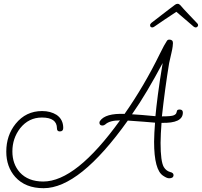

<svg xmlns="http://www.w3.org/2000/svg" viewBox="-20 -910 1060 1008"><path d="M209 78Q113 78 60 19Q13 -34 13 -114Q13 -199 62 -260Q116 -327 201 -327Q245 -327 277 -307Q312 -283 312 -238Q312 -220 294 -220Q279 -220 279 -236Q279 -293 200 -293Q131 -293 86 -237Q45 -184 45 -115Q45 -49 84 -5Q128 43 207 43Q379 43 610 -278Q556 -278 533 -257Q526 -251 518 -251Q502 -251 502 -266Q502 -271 505 -275Q533 -316 634 -312Q737 -459 820 -629Q843 -676 856 -695Q860 -702 869 -702Q888 -702 888 -684Q888 -679 886.5 -666Q885 -653 880 -632L868 -579Q857 -512 847.5 -442Q838 -372 830 -299Q881 -299 893 -305Q906 -311 907 -321Q909 -331 913 -333Q917 -335 923 -335Q940 -335 940 -319Q940 -262 828 -265Q826 -236 824.5 -209.5Q823 -183 823 -160Q823 -62 840 -33Q852 -13 873 -7Q891 -3 891 9Q891 26 868 26Q856 26 837 13Q789 -17 789 -166Q789 -189 790.5 -214Q792 -239 794 -266Q770 -268 734 -271Q698 -274 651 -277Q398 78 209 78ZM796 -300Q800 -344 809 -413.5Q818 -483 834 -579Q793 -502 753 -434.5Q713 -367 673 -310Q693 -309 724 -306.5Q755 -304 796 -300ZM780 -766Q768 -766 768 -778Q768 -784 775 -790Q803 -811 830 -832.5Q857 -854 871 -864Q893 -881 899.5 -885.5Q906 -890 913 -890Q920 -890 927 -882.5Q934 -875 945 -862Q954 -852 975 -830Q996 -808 1016 -787Q1020 -783 1020 -778Q1020 -774 1016.5 -770Q1013 -766 1008 -766Q1004 -766 1001.5 -767.5Q999 -769 997 -770L906 -848Q878 -830 847 -809Q816 -788 790 -770Q784 -766 780 -766Z"/></svg>

Font: Send Flowers
Style: Regular
Weight: 400
Designer: Robert E. Leuschke
Foundry: Robert E. Leuschke
Version: Version 1.010; ttfautohint (v1.8.4.7-5d5b)